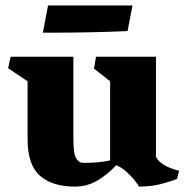

<svg xmlns="http://www.w3.org/2000/svg" viewBox="-20 -672 683 704"><path d="M9.8 -421.9 19 -463.9H249V-185.1Q249 -148.9 250.2 -130.4Q251.5 -111.8 254.6 -102.1Q257.8 -92.3 264.2 -85Q269 -79.1 274.2 -76.9Q279.3 -74.7 287.6 -74.7Q312 -74.7 339.4 -77.1Q366.7 -79.6 383.8 -84V-374L324.7 -420.4L332 -463.9H551.8V-97.2Q568.4 -63 636.7 -45.9L628.9 -16.1Q604.5 -5.9 568.6 3.2Q532.7 12.2 489.7 12.2Q484.9 2.9 471.7 -13.2Q458.5 -29.3 441.2 -44.2Q423.8 -59.1 406.2 -66.4Q373 -30.8 335.9 -9.3Q298.8 12.2 254.4 12.2Q171.9 12.2 126.5 -27.6Q81.1 -67.4 81.1 -162.1V-374ZM156.2 -651.9H465.8L447.8 -558.1Q318.8 -552.2 166.5 -552.2H137.2Z"/></svg>

Font: Vesper Libre Heavy
Style: Regular
Weight: 900
Designer: Robert Keller & Kimya Gandhi
Foundry: Mota Italic
Version: Version 1.058